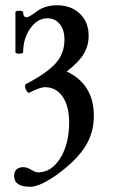

<svg xmlns="http://www.w3.org/2000/svg" viewBox="-20 -445 432 736"><path d="M96.2 271Q34.2 271 34.2 230Q34.2 195.8 70.8 195.8Q83 195.8 100.1 206.1Q116.2 215.8 126 215.8Q176.8 215.8 210.9 161.4Q245.1 106.9 245.1 24.9Q245.1 -38.1 220 -74.5Q194.8 -110.8 152.8 -110.8Q132.8 -110.8 92.8 -89.8Q88.4 -87.4 83 -95Q77.6 -102.5 76.4 -110.6Q75.2 -118.7 78.1 -122.1Q155.8 -162.1 191.4 -200.2Q227.1 -238.3 227.1 -293Q227.1 -330.6 209 -352.8Q190.9 -375 162.1 -375Q123.5 -375 96.2 -336.2Q68.8 -297.4 68.8 -245.1Q68.8 -239.3 54 -239.3Q39.1 -239.3 39.1 -245.1V-397.9Q39.1 -403.8 54 -403.8Q68.8 -403.8 68.8 -397.9Q68.8 -378.9 82 -378.9Q90.8 -378.9 115.2 -397Q148.9 -424.8 198.2 -424.8Q252.4 -424.8 286.1 -392.6Q319.8 -360.4 319.8 -308.1Q319.8 -269.5 301 -238.3Q282.2 -207 235.8 -170.9Q339.8 -121.6 339.8 -1Q339.8 64.5 305.9 117.9Q272 171.4 194.8 227.1Q130.9 271 96.2 271Z"/></svg>

Font: Junicode SmCond Medium
Style: Regular
Weight: 500
Width: 4
Designer: Peter S. Baker
Version: Version 2.206